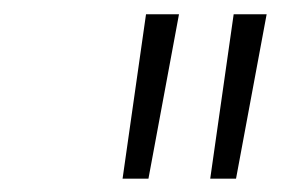

<svg xmlns="http://www.w3.org/2000/svg" viewBox="-20 -748 442 276"><path d="M156.2 -491.2 189.9 -727.5H237.3L193.4 -491.2ZM282.2 -491.2 315.9 -727.5H363.3L319.3 -491.2Z"/></svg>

Font: Inter 17pt ExtraLight
Style: Italic
Weight: 250
Italic angle: -9.3988°
Version: Version 4.001;git-66647c0bb